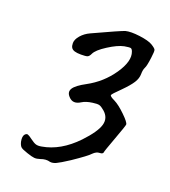

<svg xmlns="http://www.w3.org/2000/svg" viewBox="-131 -739 798 902"><g transform="rotate(20 268.0 -288.0)"><path d="M462.9 -271.1C440.9 -292.4 422 -307.1 406.1 -315C389.4 -322.9 381.1 -329.1 381.1 -333.4C381.1 -337 394.1 -351.4 420.2 -376.7C441.8 -398.4 457.4 -416.6 466.8 -431.5C476.1 -446.3 480.8 -460.9 480.8 -475.3C480.8 -489 483 -500.3 487.3 -508.9C491.7 -516.9 495.6 -535.3 499.2 -564.2C502.1 -585.8 502.7 -599 500.9 -603.7C499.1 -608.4 491.7 -614.7 478.7 -622.7C465.7 -630.6 443.8 -636.6 413.1 -640.6C382.4 -644.5 358.7 -644.3 342.1 -640C328.4 -635.7 277.8 -613.3 190.4 -572.8C173.1 -564.9 158.6 -554.2 147.1 -540.9C135.5 -527.5 129.7 -514.7 129.7 -502.4C129.7 -493 131.3 -485.6 134.6 -480.2C137.9 -474.8 143.4 -470.8 151.4 -468.2C159.3 -465.7 170.2 -464.5 183.9 -464.5C199.8 -464.5 210.5 -465.5 215.9 -467.7C221.3 -469.9 226.2 -475.7 230.5 -485.1C237 -499.5 255.3 -516.3 285.3 -535.4C315.2 -554.6 340.7 -566.3 361.7 -570.7C378.3 -573.6 388.7 -574.4 393.1 -573.4C397.4 -572.3 401 -567.8 403.9 -559.8C414.8 -530.9 404.8 -494.1 374.1 -449.3C343.4 -404.5 303.9 -369.1 255.5 -343.1C224.4 -326.5 204.7 -311.5 196.4 -298.2C188.1 -284.8 190.1 -271.6 202.4 -258.6C218.3 -240.5 238.1 -239.1 262 -254.3C274.3 -262.2 291.2 -267.6 312.9 -270.5C328.1 -272.7 339.1 -272.9 346 -271.1C352.8 -269.3 361.7 -263.7 372.5 -254.3C393.4 -236.2 400.3 -214.5 393.1 -189.3C385.9 -164 363.5 -131.5 325.9 -91.8C273.9 -37.6 217.9 -5.4 158 4.7C146.4 6.9 137 6.9 129.8 4.7C122.5 2.5 113.1 -2.9 101.6 -11.5C90 -20.3 82.1 -25.1 77.8 -26.2C73.4 -27.3 69.1 -25.7 64.7 -21.3C57.5 -14.1 55.7 -1.4 59.3 16.6C62.2 28.2 66.2 36.3 71.2 41C76.3 45.7 87.9 50.9 105.9 56.7C122.6 62.5 135 65.7 143.3 66.4C151.6 67.2 161.2 65.7 172 62.1C189.4 55.6 205.3 54.5 219.7 58.9C228.4 60.3 238.3 58.5 249.5 53.5C260.7 48.4 280.7 36.5 309.6 17.7C356.6 -14.1 384 -34.7 392 -44.1C402.8 -54.9 413.7 -60.3 424.5 -60.3C429.6 -60.3 433.7 -61.2 437 -63C440.2 -64.8 441.8 -67.2 441.8 -70.1C441.8 -73.7 450.9 -99.9 468.9 -148.6C487 -197.4 496 -223.9 496 -228.3C496 -235.5 485 -249.7 462.9 -271.1Z"/></g></svg>

Font: Beth Ellen
Style: Regular
Weight: 400
Version: Version 1.015;Fontself Maker 2.1.2